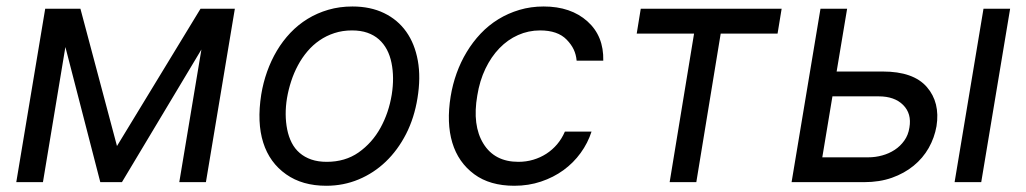

<svg xmlns="http://www.w3.org/2000/svg" viewBox="-20 -573 3229 604"><path d="M122.2 -545.5H233L348 -113.6L610.8 -545.5H718.8L627.8 0H544L613.6 -417.3L363.6 0H295.5L185.7 -425.1L115.1 0H31.2Z M801.8 -275.6Q807.9 -312.9 820.3 -347.7Q832.7 -382.5 851 -413.4Q869.3 -444.2 893.6 -469.8Q918 -495.4 947.8 -513.7Q977.6 -532 1013 -542.3Q1048.3 -552.6 1088.8 -552.6Q1145.2 -552.6 1188.2 -531.8Q1231.2 -511 1258 -473.2Q1284.8 -435.4 1294.4 -382.3Q1304 -329.2 1293.3 -264.2Q1283.4 -202.4 1257.5 -151.6Q1231.5 -100.9 1193.7 -64.6Q1155.9 -28.4 1108.1 -8.5Q1060.4 11.4 1006.4 11.4Q931.1 11.4 880.3 -24.5Q828.1 -61.1 808.1 -124.3Q788 -187.5 801.8 -275.6ZM883.5 -165.5Q888.1 -142.8 897.7 -123.9Q907.3 -105.1 922.8 -91.8Q938.2 -78.5 959.3 -71.2Q980.5 -63.9 1007.8 -63.9Q1065.7 -63.9 1108 -93.4Q1150.9 -123.6 1177 -171Q1203.1 -218.4 1212.4 -275.6Q1220.9 -329.5 1211.6 -375Q1207 -398.1 1197.1 -416.9Q1187.1 -435.7 1171.9 -449.2Q1156.6 -462.7 1135.7 -470Q1114.7 -477.3 1087.4 -477.3Q1057.5 -477.3 1032 -468.9Q1006.4 -460.6 985.3 -446Q964.1 -431.5 947.1 -411.4Q930 -391.3 917.3 -367.5Q904.5 -343.8 896 -317.5Q887.4 -291.2 882.8 -264.2Q874.3 -211.6 883.5 -165.5Z M1397.7 -269.9Q1403.8 -307.2 1416.5 -342.7Q1429.3 -378.2 1448.2 -409.4Q1467 -440.7 1492 -467.2Q1517 -493.6 1547.6 -512.4Q1578.1 -531.2 1614 -541.9Q1649.9 -552.6 1690.3 -552.6Q1775.9 -552.6 1828.1 -505.7Q1879.6 -459.5 1877.8 -382.1H1794Q1792.3 -401.3 1784.8 -417.3Q1777.3 -433.2 1762.4 -448.5Q1734.4 -477.3 1679 -477.3Q1642.4 -477.3 1609.7 -462.7Q1577.1 -448.2 1551.1 -421.3Q1525.2 -394.5 1507.1 -356.9Q1489 -319.2 1481.5 -272.7Q1465.2 -178.6 1500.7 -121.1Q1535.9 -63.9 1610.8 -63.9Q1635.3 -63.9 1657.5 -70.5Q1679.7 -77.1 1698.7 -89.3Q1717.7 -101.6 1732.6 -119.1Q1747.5 -136.7 1757.1 -159.1H1840.9Q1829.2 -122.9 1806.6 -91.8Q1784.1 -60.7 1752.7 -37.8Q1721.2 -14.9 1682 -1.8Q1642.8 11.4 1598 11.4Q1521 11.4 1471.9 -24.9Q1421.5 -62.1 1402.9 -124.1Q1384.2 -186.1 1397.7 -269.9Z M1983 -467.3 1995.7 -545.5H2438.9L2426.1 -467.3H2247.2L2170.5 0H2086.6L2163.4 -467.3Z M2470.2 0 2561.1 -545.5H2644.9L2611.9 -348H2757.1Q2853.3 -348 2895.6 -299.4Q2937.9 -250.7 2926.1 -176.1Q2919.7 -139.6 2901.5 -107.4Q2883.2 -75.3 2854 -51.5Q2824.9 -27.7 2785.9 -13.8Q2746.8 0 2698.9 0ZM2711.6 -78.1Q2733.7 -78.1 2755.1 -84Q2776.6 -89.8 2794.6 -101.6Q2812.5 -113.3 2824.9 -130.9Q2837.4 -148.4 2840.9 -171.9Q2848.4 -215.6 2821 -242.9Q2794 -269.9 2744.3 -269.9H2598.7L2566.8 -78.1ZM3073.9 -545.5H3157.7L3066.8 0H2983Z"/></svg>

Font: Inter P
Style: Italic
Weight: 400
Italic angle: -9.40001°
Designer: Rasmus Andersson
Foundry: rsms
Version: Version 3.018;git-588b23468